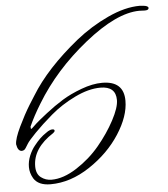

<svg xmlns="http://www.w3.org/2000/svg" viewBox="-102 -736 719 821"><g transform="rotate(-5 257.5 -325.5)"><path d="M339 -375Q432 -375 432 -290Q432 -224 383 -148Q334 -72 251 -17Q168 38 82 38Q30 38 10 6Q-4 -18 -4 -43Q-4 -68 6 -92Q16 -116 30 -133Q56 -166 81 -182L91 -189Q101 -195 110 -195Q119 -195 119 -189Q119 -184 112 -179Q23 -122 23 -44Q23 -11 43 4Q63 19 88 19Q139 19 196.5 -18Q254 -55 296.5 -106Q339 -157 367.5 -210.5Q396 -264 396 -296Q396 -355 330 -355Q279 -355 219.5 -326Q160 -297 114.5 -258Q69 -219 38 -187Q7 -155 0 -143Q-13 -120 -18.5 -117.5Q-24 -115 -28 -115Q-45 -115 -50 -145Q-50 -169 -26 -219Q-2 -269 22 -308L46 -346Q114 -457 251 -568Q316 -620 390.5 -654.5Q465 -689 528 -689L541 -688Q565 -686 565 -676.5Q565 -667 548 -667L524 -668Q426 -667 289 -557Q152 -447 69 -310Q37 -258 18 -215Q18 -205 20 -205Q22 -205 27.5 -210.5Q33 -216 45 -227Q57 -238 93.5 -266.5Q130 -295 165.5 -317Q201 -339 249.5 -357Q298 -375 339 -375Z"/></g></svg>

Font: Mr De Haviland
Style: Regular
Weight: 400
Designer: Alejandro Paul
Foundry: Alejandro Paul
Version: Version 1.000